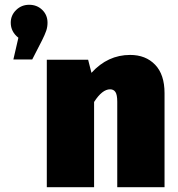

<svg xmlns="http://www.w3.org/2000/svg" viewBox="-20 -784 744 804"><path d="M115 -535H36L57 -626Q25 -651 25 -689Q25 -720 47.5 -742Q70 -764 102 -764Q135 -764 157 -742.5Q179 -721 179 -689Q179 -671 173.5 -655Q168 -639 156 -615ZM669 0H471V-358Q471 -387 463.5 -398.5Q456 -410 441 -410Q408 -410 374 -357V0H176V-534H349L363 -479Q431 -554 525 -554Q590 -554 629.5 -513Q669 -472 669 -394Z"/></svg>

Font: Trujillo Black
Style: Regular
Weight: 900
Designer: Fira Sans original fonts by bBox Type GmbH, Carrois Corporate GbR, & Edenspiekermann AG / Changes by Cristiano Sobral
Foundry: Fira Sans original fonts by bBox Type GmbH, Carrois Corporate GbR, & Edenspiekermann AG / Changes by Cristiano Sobral
Version: Version 4.301;July 28, 2020;FontCreator 13.0.0.2655 64-bit